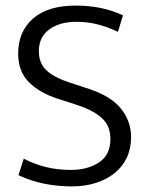

<svg xmlns="http://www.w3.org/2000/svg" viewBox="-20 -658 534 687"><path d="M251 -638Q296 -638 337.5 -630Q379 -622 420 -603L402 -544Q359 -564 324.5 -572Q290 -580 254 -580Q193 -580 156 -552.5Q119 -525 119 -475Q119 -431 147 -405.5Q175 -380 234 -361L301 -339Q378 -313 413.5 -268.5Q449 -224 449 -167Q449 -126 433.5 -93.5Q418 -61 390 -38.5Q362 -16 323 -3.5Q284 9 237 9Q189 9 141.5 0Q94 -9 46 -31L65 -90Q107 -69 147.5 -59.5Q188 -50 233 -50Q294 -50 334.5 -77Q375 -104 375 -160Q375 -180 369.5 -197.5Q364 -215 350 -230Q336 -245 312 -258.5Q288 -272 251 -284L186 -305Q123 -325 84 -363.5Q45 -402 45 -466Q45 -545 98 -591.5Q151 -638 251 -638Z"/></svg>

Font: Mukta Mahee Light
Style: Regular
Weight: 300
Designer: Shuchita Grover, Noopur Datye, Girish Dalvi, Yashodeep Gholap
Foundry: Ek Type
Version: Version 2.538;PS 1.000;hotconv 16.6.51;makeotf.lib2.5.65220;